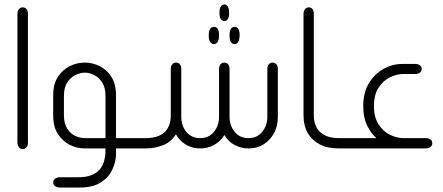

<svg xmlns="http://www.w3.org/2000/svg" viewBox="-20 -664 1981 859"><path d="M58 -602Q58 -616 65 -623.5Q72 -631 81 -631Q92 -631 98.5 -623.5Q105 -616 105 -602V-27Q105 -13 98.5 -5Q92 3 81 3Q72 3 65 -5Q58 -13 58 -27Z M620 0H499V29Q498 62 482 96Q466 130 430.5 152.5Q395 175 336 175H248Q235 175 226.5 168.5Q218 162 218 153Q218 142 226.5 135.5Q235 129 248 129H331Q369 129 393 118Q417 107 429 90.5Q441 74 445.5 57Q450 40 451 29L452 0H359Q324 0 292 -16Q260 -32 239 -64.5Q218 -97 218 -146V-238Q218 -288 239 -320Q260 -352 292 -368Q324 -384 359 -384Q394 -384 426 -368Q458 -352 478.5 -320Q499 -288 499 -238V-46H620ZM452 -46V-234Q452 -272 437.5 -294.5Q423 -317 402 -328Q381 -339 360 -339Q338 -339 316.5 -328Q295 -317 280.5 -294.5Q266 -272 266 -234V-149Q266 -112 280.5 -89Q295 -66 316.5 -56Q338 -46 360 -46Z M962 -609Q962 -626 968 -635Q974 -644 984 -644Q993 -644 999 -635Q1005 -626 1005 -609V-605Q1005 -587 999 -578.5Q993 -570 984 -570Q974 -570 968 -578.5Q962 -587 962 -605ZM937 -467Q927 -467 920.5 -476Q914 -485 914 -503V-507Q914 -526 920.5 -535Q927 -544 937 -544Q948 -544 954 -535Q960 -526 960 -507V-503Q959 -485 953.5 -476Q948 -467 937 -467ZM1029 -467Q1019 -467 1013 -476Q1007 -485 1007 -503V-507Q1007 -526 1013 -535Q1019 -544 1029 -544Q1040 -544 1046 -535Q1052 -526 1052 -507V-503Q1051 -485 1045.5 -476Q1040 -467 1029 -467ZM609 0V-46H632Q687 -46 715.5 -72Q744 -98 744 -148V-355Q744 -369 751 -376.5Q758 -384 768 -384Q778 -384 784.5 -376.5Q791 -369 791 -355V-142Q791 -101 814 -73.5Q837 -46 876 -46Q914 -46 937 -74Q960 -102 960 -141V-355Q960 -369 967 -376.5Q974 -384 984 -384Q994 -384 1000.5 -376.5Q1007 -369 1007 -355V-141Q1007 -102 1030 -74Q1053 -46 1091 -46Q1130 -46 1153 -74Q1176 -102 1176 -141V-355Q1176 -369 1183 -376.5Q1190 -384 1199 -384Q1210 -384 1216.5 -376.5Q1223 -369 1223 -355V-141Q1223 -99 1205.5 -67.5Q1188 -36 1159 -18Q1130 0 1094 0H1089Q1060 0 1030.5 -15Q1001 -30 984 -60Q967 -32 938.5 -16Q910 0 878 0H874Q840 0 811.5 -17Q783 -34 767 -63Q745 -28 708.5 -14Q672 0 635 0Z M1505 0H1494Q1445 0 1410 -18.5Q1375 -37 1356.5 -69.5Q1338 -102 1338 -146V-602Q1338 -616 1345 -623.5Q1352 -631 1361 -631Q1372 -631 1378 -623.5Q1384 -616 1384 -602V-149Q1384 -99 1413 -72.5Q1442 -46 1498 -46H1505Z M1493 0V-46H1664Q1639 -68 1622 -103.5Q1605 -139 1605 -189Q1605 -249 1630 -291Q1655 -333 1695.5 -355.5Q1736 -378 1781 -378H1837Q1851 -378 1859 -371.5Q1867 -365 1867 -356Q1867 -346 1859 -339.5Q1851 -333 1837 -333H1784Q1756 -333 1725.5 -318.5Q1695 -304 1674 -272.5Q1653 -241 1653 -189Q1653 -139 1674 -107Q1695 -75 1725.5 -60.5Q1756 -46 1784 -46H1884Q1898 -46 1906 -40Q1914 -34 1914 -23Q1914 -13 1906 -6.5Q1898 0 1884 0Z"/></svg>

Font: Beiruti Light
Style: Regular
Weight: 300
Designer: Arlette Boutros
Foundry: Boutros
Version: Version 1.41